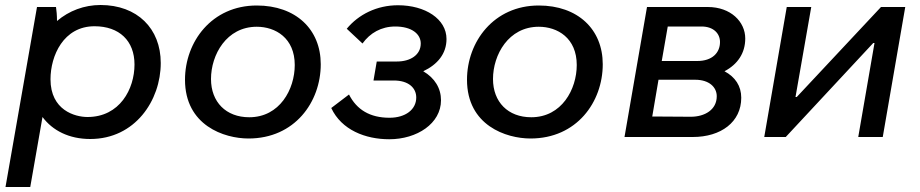

<svg xmlns="http://www.w3.org/2000/svg" viewBox="-20 -548 3679 768"><path d="M2 200H101L150 -80C190 -26 256 8 341 8C520 8 623 -146 623 -296C623 -434 529 -528 382 -528C317 -528 256 -505 208 -464C208 -486 206 -508 204 -520H128ZM330 -80C280 -80 182 -107 182 -231C182 -325 234 -443 358 -443C457 -443 518 -385 518 -290C518 -192 459 -80 330 -80Z M974 6C1159 6 1263 -140 1263 -291C1263 -431 1163 -526 1007 -526C827 -526 720 -381 720 -229C720 -46 877 6 974 6ZM977 -79C884 -79 824 -140 824 -232C824 -329 886 -441 1007 -441C1082 -441 1159 -396 1159 -288C1159 -191 1099 -79 977 -79Z M1537 9C1648 9 1744 -54 1744 -147C1744 -195 1719 -236 1673 -263C1730 -290 1766 -333 1766 -392C1766 -472 1681 -527 1572 -527C1487 -527 1414 -490 1367 -433L1430 -374C1460 -416 1505 -442 1561 -442C1627 -442 1663 -412 1663 -374C1663 -328 1621 -302 1568 -302H1487L1474 -226H1555C1616 -226 1645 -195 1645 -158C1645 -110 1602 -77 1538 -77C1460 -77 1407 -109 1376 -170L1305 -116C1346 -28 1442 9 1537 9Z M2102 6C2287 6 2391 -140 2391 -291C2391 -431 2291 -526 2135 -526C1955 -526 1848 -381 1848 -229C1848 -46 2005 6 2102 6ZM2105 -79C2012 -79 1952 -140 1952 -232C1952 -329 2014 -441 2135 -441C2210 -441 2287 -396 2287 -288C2287 -191 2227 -79 2105 -79Z M2478 0H2751C2864 0 2945 -60 2945 -157C2945 -204 2921 -240 2878 -263C2931 -291 2961 -336 2961 -394C2961 -461 2903 -520 2811 -520H2568ZM2589 -82 2614 -229H2761C2817 -229 2847 -199 2847 -163C2847 -109 2799 -81 2743 -81ZM2627 -304 2651 -442H2786C2834 -442 2860 -414 2860 -380C2860 -337 2829 -304 2769 -304Z M3037 0H3123L3473 -376H3478L3413 0H3511L3601 -520H3504L3167 -160H3162L3225 -520H3127Z"/></svg>

Font: Fixel Display 20240404 Medium
Style: Italic
Weight: 500
Italic angle: -10°
Designer: AlfaBravo + MacPaw
Foundry: Kyrylo Tkachov, Marchela Mozhyna, Serhii Makarenko, Maria Weinstein, Zakhar Kryvoshyya
Version: Version 1.211;Glyphs 3.2 (3225)